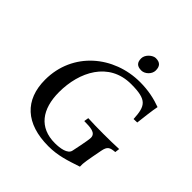

<svg xmlns="http://www.w3.org/2000/svg" viewBox="-226 -1031 1217 1217"><g transform="rotate(45 382.0 -422.5)"><path d="M81 -268C81 -87 191 16 394 16C479 16 543 -6 627 -34V-59C627 -79 651 -200 651 -200C660 -248 676 -254 720 -258L724 -289C683 -287 635 -286 586 -286C537 -286 488 -287 447 -289L442 -258C496 -257 547 -257 547 -212C547 -188 522 -73 522 -73C515 -36 455 -27 409 -27C270 -27 199 -121 199 -275C199 -455 287 -634 487 -634C629 -634 648 -599 654 -488L686 -489C690 -524 701 -619 708 -649C654 -669 593 -683 518 -683C283 -683 81 -515 81 -268ZM416 -794C416 -758 432 -740 471 -740C502 -740 536 -771 536 -805C536 -842 520 -861 481 -861C455 -861 416 -829 416 -794Z"/></g></svg>

Font: KpRoman
Style: SemiboldItalic
Weight: 600
Italic angle: -11°
Version: Version 0.66